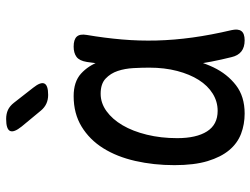

<svg xmlns="http://www.w3.org/2000/svg" viewBox="-118 -708 835 640"><g transform="rotate(-90 300.0 -387.5)"><path d="M242 10Q206 10 174.5 -2Q143 -14 120 -41.5Q97 -69 83.5 -113.5Q70 -158 70 -224Q70 -293 84 -354.5Q98 -416 126.5 -461.5Q155 -507 198.5 -533.5Q242 -560 300 -560Q348 -560 375 -535.5Q402 -511 415.5 -473.5Q429 -436 432 -391.5Q435 -347 435 -308Q435 -253 426.5 -196.5Q418 -140 396 -94Q374 -48 336.5 -19Q299 10 242 10ZM251 -80Q282 -80 308.5 -96.5Q335 -113 354 -143Q373 -173 384 -215Q395 -257 395 -308Q395 -332 393.5 -360.5Q392 -389 384 -413Q376 -437 358.5 -453.5Q341 -470 308 -470Q277 -470 250 -450.5Q223 -431 203 -397Q183 -363 171.5 -316Q160 -269 160 -215Q160 -151 182.5 -115.5Q205 -80 251 -80ZM414 -516Q418 -541 431 -550.5Q444 -560 465 -560Q489 -560 498.5 -549.5Q508 -539 504 -516Q494 -457 489 -399.5Q484 -342 485.5 -283.5Q487 -225 495.5 -163.5Q504 -102 520 -34Q525 -12 517 -1Q509 10 486 10Q463 10 449 -1Q435 -12 430 -34Q413 -102 405 -163.5Q397 -225 396 -283.5Q395 -342 400 -399.5Q405 -457 414 -516ZM199 -733Q178 -759 184 -772Q190 -785 224 -785Q241 -785 254 -779Q267 -773 278 -759L328 -695Q348 -670 342 -657.5Q336 -645 304 -645Q288 -645 275 -651Q262 -657 252 -669Z"/></g></svg>

Font: Maple Mono
Style: Regular
Weight: 400
Monospace: yes
Designer: subframe7536
Version: Version 7.300